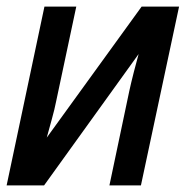

<svg xmlns="http://www.w3.org/2000/svg" viewBox="-24 -559 560 579"><path d="M-4 0 110 -539H206L145 -252Q141 -231 132 -198.5Q123 -166 117 -144L403 -539H516L401 0H306L366 -285Q371 -308 379.5 -341.5Q388 -375 394 -396L109 0Z"/></svg>

Font: Noto Sans SemiCondensed Medium
Style: Italic
Weight: 500
Width: 4
Italic angle: -12°
Designer: Monotype Design Team
Foundry: Monotype Imaging Inc.
Version: Version 2.013; ttfautohint (v1.8.4.7-5d5b)